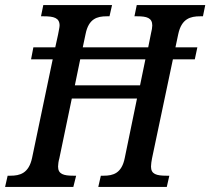

<svg xmlns="http://www.w3.org/2000/svg" viewBox="-39 -734 826 754"><path d="M-19 0H249L260 -44H249C211 -44 189 -50 189 -80C189 -88 191 -102 194 -112L243 -347H499L451 -114C439 -53 405 -44 368 -44H357L347 0H616L626 -44H615C575 -44 554 -50 554 -80C554 -88 556 -102 558 -112L640 -501H726L736 -548H650L661 -600C674 -661 709 -670 747 -670H758L767 -714H498L489 -670H500C537 -670 559 -664 559 -634C559 -627 557 -614 554 -603L543 -548H286L297 -600C309 -661 343 -670 380 -670H391L401 -714H131L122 -670H133C172 -670 195 -664 195 -634C195 -627 192 -615 189 -598L178 -548H92L83 -501H168L87 -114C74 -53 39 -44 2 -44H-9ZM255 -399 276 -501H532L511 -399Z"/></svg>

Font: Noto Serif Condensed Medium
Style: Italic
Weight: 500
Width: 3
Italic angle: -12°
Designer: Monotype Design Team
Foundry: Monotype Imaging Inc.
Version: Version 2.013